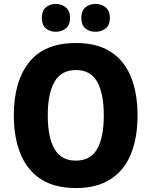

<svg xmlns="http://www.w3.org/2000/svg" viewBox="-20 -943 768 973"><path d="M677 -358Q677 -245 643.5 -162.5Q610 -80 540.5 -35Q471 10 364 10Q257 10 187.5 -35Q118 -80 84 -163Q50 -246 50 -359Q50 -530 127.5 -627.5Q205 -725 365 -725Q472 -725 541 -680.5Q610 -636 643.5 -553.5Q677 -471 677 -358ZM222 -358Q222 -248 256 -188.5Q290 -129 364 -129Q439 -129 472.5 -188Q506 -247 506 -358Q506 -469 472.5 -528.5Q439 -588 365 -588Q290 -588 256 -528Q222 -468 222 -358ZM192 -852Q192 -888 212 -905.5Q232 -923 263 -923Q293 -923 314 -905Q335 -887 335 -852Q335 -817 314 -799.5Q293 -782 263 -782Q232 -782 212 -799.5Q192 -817 192 -852ZM392 -852Q392 -888 412.5 -905.5Q433 -923 464 -923Q495 -923 516 -905Q537 -887 537 -852Q537 -817 516 -799.5Q495 -782 464 -782Q432 -782 412 -799.5Q392 -817 392 -852Z"/></svg>

Font: Noto Sans Kannada SemiCondensed ExtraBold
Style: Regular
Weight: 800
Width: 4
Designer: Jelle Bosma - Monotype Design Team
Foundry: Monotype Imaging Inc.
Version: Version 2.005; ttfautohint (v1.8.4.7-5d5b)